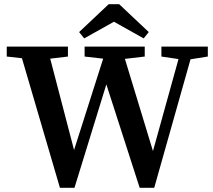

<svg xmlns="http://www.w3.org/2000/svg" viewBox="-20 -885 1011 910"><path d="M745 -617V-664H965V-617L883 -604L711 5H642L484 -485L333 5H264L84 -609L12 -617V-664H302V-617L218 -607L331 -174L469 -607L381 -617V-664H666V-617L572 -606L705 -169L826 -605ZM545 -865 685 -733 661 -703 520 -782 379 -703 355 -733 495 -865Z"/></svg>

Font: Source Serif 4 Semibold
Style: Regular
Weight: 600
Designer: Frank Grießhammer
Foundry: Adobe
Version: Version 4.005;hotconv 1.1.0;makeotfexe 2.6.0